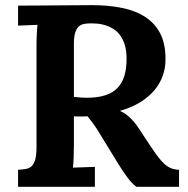

<svg xmlns="http://www.w3.org/2000/svg" viewBox="-20 -722 726 742"><path d="M560.1 -159.7Q576.7 -134.8 589.8 -117.2Q603 -99.6 615.5 -88.4Q627.9 -77.1 641.4 -71.8Q654.8 -66.4 671.9 -65.9V0H507.3Q489.7 -12.7 471.7 -37.1Q453.6 -61.5 433.6 -94.2L360.4 -213.9Q347.7 -234.4 337.4 -248Q327.1 -261.7 318.4 -272.5Q310.1 -272 303.7 -272H291Q291 -272 279.3 -272Q272.9 -272 265.6 -272.5V-164.6Q265.6 -137.2 264.6 -112.1Q263.7 -86.9 261.7 -74.2L346.7 -77.1V0H49.8V-65.9Q66.4 -66.9 79.8 -69.1Q93.3 -71.3 102.3 -79.8Q111.3 -88.4 116.2 -105.5Q121.1 -122.6 121.1 -152.8V-536.1Q121.1 -549.8 121.3 -563Q121.6 -576.2 122.1 -588.1Q122.6 -600.1 123.3 -609.9Q124 -619.6 125 -626L49.8 -623V-700.2L334.5 -702.1Q399.4 -702.1 451.9 -691.4Q504.4 -680.7 542 -656Q579.6 -631.3 599.6 -591.8Q619.6 -552.2 619.6 -494.6Q620.1 -461.4 609.4 -430.4Q598.6 -399.4 576.9 -373.5Q555.2 -347.7 522.2 -327.1Q489.3 -306.6 444.3 -293.9V-293Q462.9 -285.6 481.4 -268.1Q500 -250.5 513.2 -230.5ZM314.5 -344.2Q356 -344.2 385.3 -353.3Q414.6 -362.3 433.1 -381.1Q451.7 -399.9 460.4 -428.2Q469.2 -456.5 469.2 -494.6Q469.2 -526.9 461.9 -549.6Q454.6 -572.3 442.9 -587.4Q431.2 -602.5 416.3 -611.3Q401.4 -620.1 386.2 -624.8Q371.1 -629.4 357.2 -630.6Q343.3 -631.8 333 -631.8Q316.9 -631.8 304.4 -629.4Q292 -627 283.4 -618.7Q274.9 -610.4 270.3 -594.7Q265.6 -579.1 265.6 -552.7V-347.7Q277.3 -346.2 289.6 -345.2Q301.8 -344.2 314.5 -344.2Z"/></svg>

Font: Parastoo FD
Style: Bold-FD
Weight: 700
Foundry: Saber Rastikerdar (saber.rastikerdar@gmail.com)
Version: Version 2.0.1